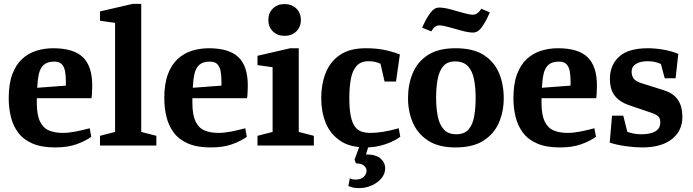

<svg xmlns="http://www.w3.org/2000/svg" viewBox="-20 -751 3576 991"><path d="M265 10Q194 10 147 -10.5Q100 -31 73.5 -67Q47 -103 36 -148.5Q25 -194 25 -244Q25 -318 43.5 -367.5Q62 -417 94 -446.5Q126 -476 167.5 -489Q209 -502 255 -502Q360 -502 408 -455.5Q456 -409 456 -310Q456 -304 455.5 -291.5Q455 -279 454.5 -266Q454 -253 452 -244H170V-220Q170 -159 186 -125Q202 -91 232 -78Q262 -65 305 -65Q334 -65 370 -72Q406 -79 443 -89L451 -45Q421 -23 375 -6.5Q329 10 265 10ZM172 -298 320 -309V-330Q320 -359 316 -382Q312 -405 299.5 -419Q287 -433 260 -433Q225 -433 206.5 -417Q188 -401 181 -370.5Q174 -340 172 -298Z M496 0V-50L574 -70V-633L496 -644V-692L665 -731H709V-70L787 -50V0Z M1068 10Q997 10 950 -10.5Q903 -31 876.5 -67Q850 -103 839 -148.5Q828 -194 828 -244Q828 -318 846.5 -367.5Q865 -417 897 -446.5Q929 -476 970.5 -489Q1012 -502 1058 -502Q1163 -502 1211 -455.5Q1259 -409 1259 -310Q1259 -304 1258.5 -291.5Q1258 -279 1257.5 -266Q1257 -253 1255 -244H973V-220Q973 -159 989 -125Q1005 -91 1035 -78Q1065 -65 1108 -65Q1137 -65 1173 -72Q1209 -79 1246 -89L1254 -45Q1224 -23 1178 -6.5Q1132 10 1068 10ZM975 -298 1123 -309V-330Q1123 -359 1119 -382Q1115 -405 1102.5 -419Q1090 -433 1063 -433Q1028 -433 1009.5 -417Q991 -401 984 -370.5Q977 -340 975 -298Z M1309 0V-50L1387 -70V-404L1309 -415V-463L1478 -502H1522V-70L1600 -50V0ZM1449 -566Q1412 -566 1388.5 -589Q1365 -612 1365 -648Q1365 -684 1388.5 -707Q1412 -730 1449 -730Q1486 -730 1509.5 -707Q1533 -684 1533 -648Q1533 -612 1509.5 -589Q1486 -566 1449 -566Z M1868 10Q1786 10 1735 -25Q1684 -60 1661 -117.5Q1638 -175 1638 -244Q1638 -316 1661 -374.5Q1684 -433 1734.5 -467.5Q1785 -502 1868 -502Q1920 -502 1961 -494Q2002 -486 2044 -470L2024 -330H1965L1944 -422Q1928 -429 1914 -432Q1900 -435 1883 -435Q1841 -435 1819.5 -409.5Q1798 -384 1790.5 -341.5Q1783 -299 1783 -246Q1783 -190 1790 -154.5Q1797 -119 1810.5 -99.5Q1824 -80 1844.5 -72.5Q1865 -65 1893 -65Q1920 -65 1956 -70.5Q1992 -76 2038 -89L2046 -45Q2015 -22 1967.5 -6Q1920 10 1868 10ZM1832 220Q1818 220 1804.5 217.5Q1791 215 1778 209L1786 169Q1793 173 1800 174.5Q1807 176 1814 176Q1843 176 1857.5 161.5Q1872 147 1872 131Q1872 117 1860 105Q1848 93 1817 92L1810 73L1839 -6H1885L1869 46Q1920 46 1944 67Q1968 88 1968 118Q1968 146 1949 169Q1930 192 1899 206Q1868 220 1832 220Z M2331 10Q2244 10 2190 -25Q2136 -60 2111 -117.5Q2086 -175 2086 -244Q2086 -316 2110.6 -374.3Q2135.2 -432.6 2189.1 -467.3Q2243 -502 2331.4 -502Q2422 -502 2476.3 -467.4Q2530.6 -432.8 2555.3 -374.6Q2580 -316.4 2580 -244.2Q2580 -175 2555 -117.5Q2530 -60 2475.4 -25Q2420.9 10 2331 10ZM2335 -58Q2377 -58 2398.5 -83Q2420 -108 2427.5 -150.6Q2435 -193.1 2435 -246Q2435 -300 2426.5 -342.5Q2418 -385 2394.9 -409.5Q2371.8 -434 2329.3 -434Q2289 -434 2268 -409.5Q2247 -385 2239 -342.5Q2231 -300 2231 -246Q2231 -193.1 2239.5 -150.6Q2248 -108 2270.7 -83Q2293.3 -58 2335 -58ZM2422 -583Q2398 -583 2363.5 -592.5Q2329 -602 2297 -611Q2265 -620 2246 -620Q2237 -620 2229 -615Q2221 -610 2215.5 -603Q2210 -596 2206 -589L2159 -608Q2177 -651 2199 -681.5Q2221 -712 2246 -712Q2271 -712 2304.5 -703Q2338 -694 2370.5 -684.5Q2403 -675 2422 -675Q2431 -675 2439.5 -680Q2448 -685 2454.5 -692.5Q2461 -700 2464 -706L2508 -687Q2490 -644 2469 -613.5Q2448 -583 2422 -583Z M2870 10Q2799 10 2752 -10.5Q2705 -31 2678.5 -67Q2652 -103 2641 -148.5Q2630 -194 2630 -244Q2630 -318 2648.5 -367.5Q2667 -417 2699 -446.5Q2731 -476 2772.5 -489Q2814 -502 2860 -502Q2965 -502 3013 -455.5Q3061 -409 3061 -310Q3061 -304 3060.5 -291.5Q3060 -279 3059.5 -266Q3059 -253 3057 -244H2775V-220Q2775 -159 2791 -125Q2807 -91 2837 -78Q2867 -65 2910 -65Q2939 -65 2975 -72Q3011 -79 3048 -89L3056 -45Q3026 -23 2980 -6.5Q2934 10 2870 10ZM2777 -298 2925 -309V-330Q2925 -359 2921 -382Q2917 -405 2904.5 -419Q2892 -433 2865 -433Q2830 -433 2811.5 -417Q2793 -401 2786 -370.5Q2779 -340 2777 -298Z M3294 10Q3257 10 3210 3.5Q3163 -3 3127 -15L3139 -154H3197L3218 -70Q3231 -66 3248 -62Q3265 -58 3290 -58Q3337 -58 3362.5 -73Q3388 -88 3388 -119Q3388 -142 3376 -152Q3364 -162 3333 -172L3224 -209Q3178 -225 3153 -257Q3128 -289 3128 -344Q3128 -415 3175.5 -458.5Q3223 -502 3324 -502Q3361 -502 3402.5 -495Q3444 -488 3481 -473L3467 -347H3411L3391 -421Q3377 -427 3361.5 -431Q3346 -435 3322 -435Q3285 -435 3262.5 -421Q3240 -407 3240 -381Q3240 -361 3250 -346.5Q3260 -332 3287 -323L3401 -287Q3435 -277 3457 -259.5Q3479 -242 3490.5 -214.5Q3502 -187 3502 -146Q3502 -76 3448 -33Q3394 10 3294 10Z"/></svg>

Font: Manuale
Style: Regular
Weight: 400
Designer: Eduardo Tunni / Pablo Cosgaya
Foundry: Eduardo Tunni / Pablo Cosgaya
Version: Version 1.002